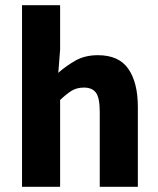

<svg xmlns="http://www.w3.org/2000/svg" viewBox="-20 -721 611 741"><path d="M65 0V-701H212V-529L205 -440Q233 -465 270 -486.5Q307 -508 358 -508Q439 -508 475.5 -455Q512 -402 512 -308V0H365V-289Q365 -343 350.5 -363Q336 -383 304 -383Q276 -383 256 -370.5Q236 -358 212 -335V0Z"/></svg>

Font: TT Toshiba Sans
Style: Bold
Weight: 700
Designer: Paul D. Hunt
Foundry: Toshiba Corporation
Version: Version 2.020;PS 2.000;hotconv 1.0.86;makeotf.lib2.5.63406